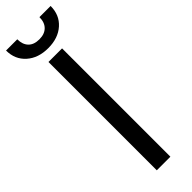

<svg xmlns="http://www.w3.org/2000/svg" viewBox="-320 -889 891 891"><g transform="rotate(-45 125.0 -444.0)"><path d="M169.9 0H80.6V-710.9H169.9ZM271.5 -887.7Q271.5 -828.6 231.2 -792.7Q190.9 -756.8 125.5 -756.8Q60.1 -756.8 19.5 -793Q-21 -829.1 -21 -887.7H52.7Q52.7 -853.5 71.3 -834.2Q89.8 -814.9 125.5 -814.9Q159.7 -814.9 179 -834Q198.2 -853 198.2 -887.7Z"/></g></svg>

Font: Roboto Condensed
Style: Regular
Weight: 400
Designer: Google
Version: Version 2.001047; 2015